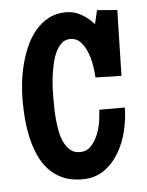

<svg xmlns="http://www.w3.org/2000/svg" viewBox="-43 -542 446 583"><g transform="rotate(-5 180.0 -251.0)"><path d="M335.4 -499 330.6 -298.8 251.5 -300.8Q251 -314.5 247.8 -335.2Q244.6 -356 237.3 -375.7Q230 -395.5 217.3 -409.7Q204.6 -423.8 185.1 -423.8Q169.4 -423.8 158.4 -413.6Q147.5 -403.3 140.1 -387.2Q132.8 -371.1 128.4 -351.1Q124 -331.1 121.8 -311.5Q119.6 -292 119.1 -275.1Q118.7 -258.3 118.7 -248Q118.7 -236.8 118.9 -220Q119.1 -203.1 120.8 -184.3Q122.6 -165.5 126.2 -146.7Q129.9 -127.9 137.5 -112.8Q145 -97.7 156.5 -88.4Q168 -79.1 185.1 -79.1Q205.1 -79.1 218.3 -92.8Q231.4 -106.4 239.5 -125.7Q247.6 -145 250.7 -166Q253.9 -187 254.4 -202.1H332.5Q332 -168.9 323.7 -132.8Q315.4 -96.7 297.6 -66.2Q279.8 -35.6 252 -15.9Q224.1 3.9 185.1 3.9Q150.9 3.9 125.7 -7.3Q100.6 -18.6 82.8 -37.8Q64.9 -57.1 53.7 -82.8Q42.5 -108.4 36.1 -136.5Q29.8 -164.6 27.3 -193.8Q24.9 -223.1 24.9 -250Q24.9 -273.4 27.8 -301.5Q30.8 -329.6 37.8 -357.9Q44.9 -386.2 56.6 -413.1Q68.4 -439.9 85.7 -460.4Q103 -481 126.2 -493.4Q149.4 -505.9 180.2 -505.9Q204.6 -505.9 226.6 -493.2Q248.5 -480.5 264.2 -461.9L273.9 -503.9Z"/></g></svg>

Font: Maiden Orange
Style: Regular
Weight: 400
Designer: Astigmatic (AOETI)
Foundry: Astigmatic (AOETI)
Version: Version 1.001